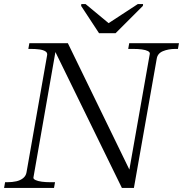

<svg xmlns="http://www.w3.org/2000/svg" viewBox="-31 -922 898 942"><path d="M455 -759H536L670 -893L671 -902H645L489 -800H512L389 -902H368L367 -893ZM-11 0 -6 -28H5Q29 -28 49 -32.5Q69 -37 82.5 -48Q96 -59 99 -76L200 -650Q203 -663 192 -670Q181 -677 162 -679.5Q143 -682 120 -682H108L113 -710H302L613 -71L599 -63L704 -658Q705 -666 694.5 -671.5Q684 -677 665 -679.5Q646 -682 622 -682H598L603 -710H847L842 -682H830Q795 -682 768.5 -671Q742 -660 738 -634L626 0H567L228 -693L246 -696L133 -51Q132 -44 143.5 -38.5Q155 -33 174.5 -30.5Q194 -28 216 -28H239L234 0Z"/></svg>

Font: Roboto Serif 120pt Expanded Light
Style: Italic
Weight: 300
Width: 7
Italic angle: -10°
Designer: Greg Gazdowicz
Foundry: Commercial Type
Version: Version 1.008